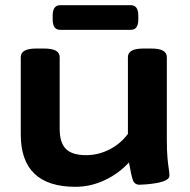

<svg xmlns="http://www.w3.org/2000/svg" viewBox="-20 -712 733 740"><path d="M271 8Q60 8 60 -194V-492Q60 -508 74.5 -516.5Q89 -525 121 -525H149Q181 -525 195.5 -516.5Q210 -508 210 -492V-216Q210 -162 234 -138Q258 -114 312 -114Q359 -114 402 -136Q445 -158 473 -196V-492Q473 -508 487.5 -516.5Q502 -525 534 -525H562Q594 -525 608.5 -516.5Q623 -508 623 -492V-174Q623 -130 625.5 -103.5Q628 -77 630.5 -61.5Q633 -46 633 -35Q633 -24 618.5 -17Q604 -10 583.5 -6.5Q563 -3 544.5 -1.5Q526 0 518 0Q499 0 492.5 -17Q486 -34 477 -86Q438 -43 383.5 -17.5Q329 8 271 8ZM212 -597Q183 -597 183 -637V-652Q183 -692 212 -692H484Q513 -692 513 -652V-637Q513 -597 484 -597Z"/></svg>

Font: Asap Expanded
Style: Bold
Weight: 700
Width: 7
Designer: Pablo Cosgaya
Foundry: Omnibus-Type
Version: Version 3.001; ttfautohint (v1.8.4.7-5d5b)